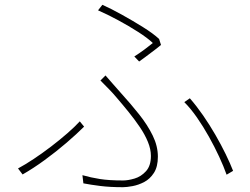

<svg xmlns="http://www.w3.org/2000/svg" viewBox="-20 -768 1040 799"><path d="M539 -533Q561 -547 582.5 -563Q604 -579 616 -589Q594 -610 555 -635Q516 -660 471.5 -684Q427 -708 388 -725L406 -748Q442 -732 487 -707Q532 -682 574.5 -655.5Q617 -629 642 -606L650 -581Q642 -574 631.5 -566Q621 -558 609 -549Q597 -540 584.5 -530.5Q572 -521 559 -512ZM323 -39Q358 -29 396 -23Q434 -17 492 -17Q513 -17 540 -25Q567 -33 587.5 -55.5Q608 -78 608 -119Q608 -147 595.5 -177.5Q583 -208 562 -239Q541 -270 516 -301Q491 -332 466 -361Q452 -378 433.5 -397Q415 -416 398 -433L419 -454Q433 -438 450.5 -418Q468 -398 484 -380Q524 -336 559 -292Q594 -248 615.5 -204Q637 -160 637 -116Q637 -74 620.5 -48.5Q604 -23 580 -10.5Q556 2 531.5 6.5Q507 11 492 11Q438 11 398 6Q358 1 327 -5ZM923 -41Q911 -75 892 -116Q873 -157 849.5 -199Q826 -241 800 -278.5Q774 -316 747 -343L770 -359Q798 -327 825 -288Q852 -249 876 -207.5Q900 -166 919 -127Q938 -88 950 -57ZM330 -241Q300 -211 257 -174Q214 -137 166 -102Q118 -67 74 -42L55 -67Q85 -83 121 -107Q157 -131 193 -158.5Q229 -186 260.5 -213.5Q292 -241 312 -263Z"/></svg>

Font: Noto Sans KR Thin
Style: Regular
Weight: 100
Designer: Ryoko NISHIZUKA 西塚涼子 (kana, bopomofo & ideographs); Paul D. Hunt (Latin, Greek & Cyrillic); Sandoll Communications 산돌커뮤니
Foundry: Adobe
Version: Version 2.004-H2;hotconv 1.0.118;makeotfexe 2.5.65603